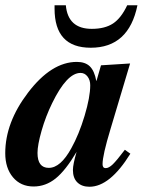

<svg xmlns="http://www.w3.org/2000/svg" viewBox="-41 -698 561 732"><path d="M435 -127 456 -112Q378 14 300 14Q271 14 254 -2.5Q237 -19 237 -50Q237 -71 251 -119Q209 -48 171 -17.5Q133 13 87 13Q38 13 8.5 -22Q-21 -57 -21 -114Q-21 -231 66 -345Q155 -462 252 -462Q284 -462 301.5 -445Q319 -428 326 -390H327L344 -449L455 -456L380 -205Q350 -106 350 -72Q350 -57 362 -57Q374 -57 389 -71.5Q404 -86 435 -127ZM266 -420Q214 -420 158 -305Q133 -254 117.5 -199.5Q102 -145 102 -115Q102 -58 145 -58Q190 -58 231 -133Q260 -185 281.5 -256.5Q303 -328 303 -373Q303 -393 292.5 -406.5Q282 -420 266 -420ZM444 -678H483Q450 -516 305 -516Q167 -516 167 -665V-678H210Q218 -588 309 -588Q359 -588 390 -608.5Q421 -629 444 -678Z"/></svg>

Font: STIX MathJax Latin
Style: Bold Italic
Weight: 700
Italic angle: -16.33°
Designer: MicroPress Inc., with final additions and corrections provided by Coen Hoffman, Elsevier (retired)
Version: Version 1.1.1